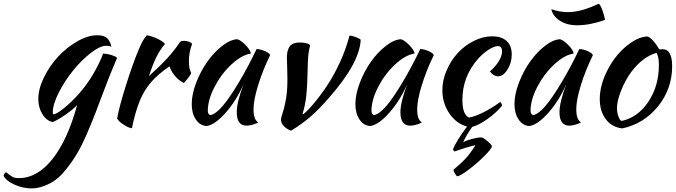

<svg xmlns="http://www.w3.org/2000/svg" viewBox="-125 -675 3738 1062"><path d="M-105 297.9Q-105 288.1 -91.8 276.9Q-65.9 298.3 -54 304.2Q-42 310.1 -21 310.1Q82 310.1 165.8 203.9Q249.5 97.7 301.8 -94.2Q279.3 -69.8 236.6 -40.3Q193.8 -10.7 167 0Q133.3 -5.9 110.1 -42.7Q86.9 -79.6 86.9 -127Q86.9 -183.1 118.2 -247.1Q149.4 -311 196.5 -361.8Q243.7 -412.6 302.5 -446.3Q361.3 -480 413.1 -480Q447.8 -480 465.8 -465.3Q483.9 -450.7 491.2 -416Q481 -421.9 462.9 -421.9Q428.2 -421.9 376.2 -381.3Q324.2 -340.8 278.6 -284.2Q232.9 -227.5 200 -162.6Q167 -97.7 167 -53.2Q167 -43 170.9 -43Q187.5 -43 230 -77.6Q272.5 -112.3 311 -155.8Q353 -202.6 388.7 -262.5Q424.3 -322.3 445.8 -378.9Q471.2 -377.4 493.2 -370.1Q515.1 -362.8 522.9 -355Q476.6 -248 433.1 -129.9Q372.6 34.7 327.9 125.2Q283.2 215.8 216.8 289.1Q184.1 325.2 136.7 346.2Q89.4 367.2 50.8 367.2Q2 367.2 -44.4 346.4Q-90.8 325.7 -105 297.9Z M522.9 -20Q533.2 -79.6 570.3 -198.7Q607.4 -317.9 642.6 -401.9Q666.5 -459 687.5 -480Q714.8 -475.6 745.1 -461.2Q775.4 -446.8 787.6 -432.1Q760.7 -400.9 740.2 -359.6Q719.7 -318.4 698.7 -253.9Q757.8 -307.1 797.9 -350.3Q837.9 -393.6 871.6 -443.8Q878.4 -449.2 892.6 -449.2Q907.2 -449.2 920.2 -444.3Q933.1 -439.5 937.5 -432.1Q919.9 -385.7 919.9 -336.9Q919.9 -293 932.6 -271Q931.6 -265.1 918.9 -247.8Q906.2 -230.5 891.6 -215.8Q864.7 -229.5 843.5 -254.2Q822.3 -278.8 812.5 -308.1Q748 -263.7 710.4 -220.2Q672.9 -176.8 648.7 -118.7Q624.5 -60.5 604.5 34.2Q586.4 32.7 557.9 13.9Q529.3 -4.9 522.9 -20Z M1294.4 -403.8Q1308.1 -403.8 1325.9 -397.9Q1343.8 -392.1 1356.4 -383.8Q1369.1 -375.5 1368.7 -369.1Q1327.6 -284.7 1302.5 -202.9Q1277.3 -121.1 1277.3 -70.8Q1277.3 -12.2 1303.7 2Q1291.5 9.3 1272.5 14.6Q1253.4 20 1238.8 20Q1184.6 20 1184.6 -54.2Q1184.6 -110.8 1222.7 -210Q1182.1 -118.2 1123.5 -51.8Q1064.9 14.6 1018.6 22Q981.9 20.5 958.7 -13.4Q935.5 -47.4 935.5 -99.1Q935.5 -153.3 960 -217Q984.4 -280.8 1020.8 -332.5Q1057.1 -384.3 1102.8 -420.2Q1148.4 -456.1 1187.5 -458Q1207.5 -452.6 1234.1 -425Q1260.7 -397.5 1262.7 -378.9Q1210.9 -370.6 1154.5 -317.9Q1098.1 -265.1 1061.3 -193.6Q1024.4 -122.1 1024.4 -62Q1024.4 -43 1038.6 -38.1Q1067.9 -43.9 1106 -87.9Q1144 -131.8 1197.8 -222.2Q1247.6 -305.7 1294.4 -403.8Z M1461.9 -354Q1461.9 -374 1464.8 -388.2Q1467.8 -402.3 1475.1 -414.8Q1482.4 -427.2 1497.3 -433.6Q1512.2 -439.9 1534.2 -439.9Q1574.7 -439.9 1590.8 -425.8Q1582.5 -393.1 1580.1 -367.9Q1577.6 -342.8 1576.2 -274.9Q1574.7 -196.3 1569.3 -146Q1564 -95.7 1548.8 -46.9Q1548.8 -43 1552.2 -43Q1581.5 -65.4 1626.7 -122.3Q1671.9 -179.2 1707 -237.8Q1776.4 -356.4 1808.1 -478Q1820.8 -478 1842.5 -470Q1864.3 -461.9 1870.1 -455.1Q1864.7 -328.1 1697.3 -137.2Q1647 -78.1 1598.4 -34.9Q1549.8 8.3 1484.9 47.9Q1459 38.1 1444.1 21.5Q1429.2 4.9 1429.2 -13.2Q1429.2 -23.9 1438 -48.8Q1446.8 -73.7 1455.8 -121.8Q1464.8 -169.9 1464.8 -235.8Q1464.8 -260.3 1463.4 -302.5Q1461.9 -344.7 1461.9 -354Z M2199.7 -403.8Q2213.4 -403.8 2231.2 -397.9Q2249 -392.1 2261.7 -383.8Q2274.4 -375.5 2273.9 -369.1Q2232.9 -284.7 2207.8 -202.9Q2182.6 -121.1 2182.6 -70.8Q2182.6 -12.2 2209 2Q2196.8 9.3 2177.7 14.6Q2158.7 20 2144 20Q2089.8 20 2089.8 -54.2Q2089.8 -110.8 2127.9 -210Q2087.4 -118.2 2028.8 -51.8Q1970.2 14.6 1923.8 22Q1887.2 20.5 1864 -13.4Q1840.8 -47.4 1840.8 -99.1Q1840.8 -153.3 1865.2 -217Q1889.6 -280.8 1926 -332.5Q1962.4 -384.3 2008.1 -420.2Q2053.7 -456.1 2092.8 -458Q2112.8 -452.6 2139.4 -425Q2166 -397.5 2168 -378.9Q2116.2 -370.6 2059.8 -317.9Q2003.4 -265.1 1966.6 -193.6Q1929.7 -122.1 1929.7 -62Q1929.7 -43 1943.8 -38.1Q1973.1 -43.9 2011.2 -87.9Q2049.3 -131.8 2103 -222.2Q2152.8 -305.7 2199.7 -403.8Z M2321.8 -175.8Q2321.8 -231 2345.5 -285.9Q2369.1 -340.8 2407 -381.8Q2444.8 -422.9 2495.6 -448.5Q2546.4 -474.1 2597.7 -474.1Q2649.4 -474.1 2677.5 -448Q2705.6 -421.9 2705.6 -374Q2705.6 -328.1 2682.1 -290.5Q2658.7 -252.9 2629.9 -252.9Q2617.7 -252.9 2605.5 -260.3Q2593.3 -267.6 2585 -279.8Q2651.9 -340.8 2651.9 -391.1Q2651.9 -419.9 2628.9 -419.9Q2609.4 -419.9 2578.6 -400.6Q2547.9 -381.3 2520.5 -351.1Q2432.6 -252.4 2432.6 -122.1Q2432.6 -42 2468.8 -24.9Q2498.5 -28.8 2547.1 -52.7Q2595.7 -76.7 2641.6 -110.8Q2645.5 -107.9 2648.7 -101.6Q2651.9 -95.2 2651.9 -90.8Q2621.1 -51.8 2571.8 -17.1Q2522.5 17.6 2486.8 26.9Q2450.7 78.6 2437.5 110.8Q2456.1 101.1 2487.3 93Q2518.6 85 2537.6 85Q2546.9 85 2571.3 105.7Q2595.7 126.5 2595.7 133.8Q2595.7 146.5 2554.7 187.5Q2513.7 228.5 2466.3 264.2Q2418.9 299.8 2403.8 299.8Q2400.4 299.8 2391.6 284.9Q2382.8 270 2382.8 264.2Q2429.7 225.1 2454.1 197.8Q2478.5 170.4 2504.9 127.9Q2488.8 130.9 2451.2 142.3Q2413.6 153.8 2388.7 163.1Q2383.3 160.2 2380.9 150.9Q2386.2 133.8 2408.7 96.9Q2431.2 60.1 2458.5 24.9Q2399.9 9.8 2360.8 -47.1Q2321.8 -104 2321.8 -175.8Z M3079.6 -403.8Q3093.3 -403.8 3111.1 -397.9Q3128.9 -392.1 3141.6 -383.8Q3154.3 -375.5 3153.8 -369.1Q3112.8 -284.7 3087.6 -202.9Q3062.5 -121.1 3062.5 -70.8Q3062.5 -12.2 3088.9 2Q3076.7 9.3 3057.6 14.6Q3038.6 20 3023.9 20Q2969.7 20 2969.7 -54.2Q2969.7 -110.8 3007.8 -210Q2967.3 -118.2 2908.7 -51.8Q2850.1 14.6 2803.7 22Q2767.1 20.5 2743.9 -13.4Q2720.7 -47.4 2720.7 -99.1Q2720.7 -153.3 2745.1 -217Q2769.5 -280.8 2805.9 -332.5Q2842.3 -384.3 2887.9 -420.2Q2933.6 -456.1 2972.7 -458Q2992.7 -452.6 3019.3 -425Q3045.9 -397.5 3047.9 -378.9Q2996.1 -370.6 2939.7 -317.9Q2883.3 -265.1 2846.4 -193.6Q2809.6 -122.1 2809.6 -62Q2809.6 -43 2823.7 -38.1Q2853 -43.9 2891.1 -87.9Q2929.2 -131.8 2982.9 -222.2Q3032.7 -305.7 3079.6 -403.8ZM2924.8 -624Q2971.2 -607.9 3016.6 -607.9Q3088.9 -607.9 3187.5 -654.8Q3198.7 -642.6 3208 -615.7Q3217.3 -588.9 3221.7 -564.9Q3137.7 -535.2 3067.9 -535.2Q3009.3 -535.2 2970.5 -561.3Q2931.6 -587.4 2924.8 -624Z M3317.4 35.2Q3260.3 29.3 3226.3 -15.1Q3192.4 -59.6 3192.4 -127Q3192.4 -207 3238.5 -293.7Q3284.7 -380.4 3355.5 -432.1Q3410.6 -473.1 3458.5 -473.1Q3490.7 -456.1 3521.5 -401.9Q3524.4 -401.9 3530.5 -402.3Q3536.6 -402.8 3539.6 -402.8Q3592.8 -402.8 3592.8 -309.1Q3592.8 -184.1 3515.1 -87.4Q3437.5 9.3 3317.4 35.2ZM3368.7 -279.8Q3334.5 -233.9 3311 -175.5Q3287.6 -117.2 3287.6 -77.1Q3287.6 -52.7 3295.7 -30.8Q3303.7 -8.8 3313.5 -5.9Q3403.3 -25.4 3461.4 -112.5Q3519.5 -199.7 3519.5 -315.9Q3519.5 -361.3 3506.3 -382.8Q3431.2 -360.8 3368.7 -279.8Z"/></svg>

Font: Kaushan Script
Style: Regular
Weight: 400
Designer: Pablo Impallari
Foundry: Pablo Impallari
Version: Version 1.002